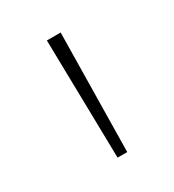

<svg xmlns="http://www.w3.org/2000/svg" viewBox="-81 -766 329 362"><g transform="rotate(-30 84.0 -585.0)"><path d="M100 -714 96 -456H75L70 -714Z"/></g></svg>

Font: Noto Sans Bengali SemiCondensed Thin
Style: Regular
Weight: 100
Width: 4
Designer: Joana Ranito - Universal Thirst; Jelle Bosma - Monotype Design Team
Foundry: Universal Thirst ehf.
Version: Version 3.000; ttfautohint (v1.8.4.7-5d5b)